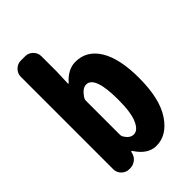

<svg xmlns="http://www.w3.org/2000/svg" viewBox="-233 -862 966 966"><g transform="rotate(-45 250.0 -379.0)"><path d="M288.1 13.7Q227.5 13.7 183.6 -54.7Q181.6 -56.6 179.2 -56.6Q176.8 -56.6 176.8 -54.7L175.8 -50.8Q171.9 -28.3 154.3 -14.2Q136.7 0 114.3 0H108.4Q85 0 67.9 -16.6Q50.8 -33.2 50.8 -57.6V-714.8Q50.8 -738.3 67.9 -755.4Q85 -772.5 108.4 -772.5H139.6Q163.1 -772.5 180.2 -755.4Q197.3 -738.3 197.3 -714.8V-606.4L194.3 -523.4Q194.3 -521.5 195.8 -521Q197.3 -520.5 198.2 -521.5Q244.1 -574.2 297.9 -574.2Q377.9 -574.2 422.9 -501Q467.8 -427.7 467.8 -290Q467.8 -141.6 415.5 -64Q363.3 13.7 288.1 13.7ZM248 -107.4Q277.3 -107.4 296.9 -151.4Q316.4 -195.3 316.4 -287.1Q316.4 -455.1 255.9 -455.1Q226.6 -455.1 200.2 -411.1Q197.3 -405.3 197.3 -397.5V-156.2Q197.3 -148.4 200.2 -142.6Q219.7 -107.4 248 -107.4Z"/></g></svg>

Font: Gen Jyuu Gothic Monospace Bold
Style: Bold
Weight: 700
Designer: [Source Han Sans]
Ryoko NISHIZUKA  (kana & ideographs); Paul D. Hunt (Latin, Greek & Cyrillic); Wenlong ZHANG  (bopomofo
Version: Version 1.002.20150607